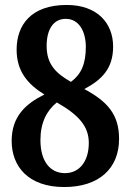

<svg xmlns="http://www.w3.org/2000/svg" viewBox="-20 -744 527 774"><path d="M239 10C378 10 460 -64 460 -184C460 -281 415 -334 320 -385C391 -423 436 -468 436 -556C436 -652 371 -724 249 -724C104 -724 47 -642 47 -544C47 -457 91 -405 159 -363C84 -326 27 -275 27 -176C27 -74 93 10 239 10ZM266 -414C204 -449 168 -486 168 -559C168 -625 195 -668 245 -668C300 -668 326 -615 326 -555C326 -486 307 -444 266 -414ZM242 -46C182 -46 143 -94 143 -179C143 -249 168 -298 209 -331C297 -281 338 -235 338 -168C338 -92 299 -46 242 -46Z"/></svg>

Font: Noto Serif Bengali Condensed
Style: Bold
Weight: 700
Width: 3
Designer: Juan Bruce, Universal Thirst, Indian Type Foundry and the Monotype Design Team.
Foundry: Monotype Imaging Inc.
Version: Version 2.003